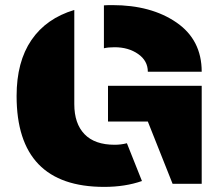

<svg xmlns="http://www.w3.org/2000/svg" viewBox="-20 -720 873 752"><path d="M271 -376V-340V-312Q271 -236 311 -194.5Q351 -153 429 -153Q454 -153 477 -159L536 -11Q470 12 388 12Q45 12 45 -344Q45 -478 103 -563Q161 -648 271 -681ZM420 -700Q572 -700 671 -632Q770 -564 770 -439H559Q559 -482 521 -508.5Q483 -535 429 -535Q404 -535 387 -531V-699Q398 -700 420 -700ZM656 0 559 -244H443H403V-384H770V0Z"/></svg>

Font: Archicoco
Style: Regular
Weight: 400
Designer: Hector Gatti
Foundry: Hector Gatti
Version: 1.002